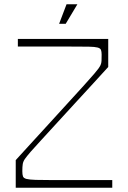

<svg xmlns="http://www.w3.org/2000/svg" viewBox="-20 -883 602 903"><path d="M54 0V-130Q81 -160 121.5 -204Q162 -248 207.5 -298Q253 -348 296.5 -395.5Q340 -443 374 -480.5Q408 -518 424 -537Q446 -562 453 -577Q457 -586 457.5 -597Q458 -608 458 -626Q458 -640 455 -648Q452 -656 439 -659.5Q426 -663 397 -663.5Q368 -664 316 -664Q288 -664 264 -664Q240 -664 213.5 -664Q187 -664 151.5 -664Q116 -664 64 -664V-700H489V-568Q462 -538 421.5 -494Q381 -450 336 -401Q291 -352 248 -305Q205 -258 172 -222Q139 -186 124 -169Q106 -148 97.5 -136Q89 -124 87 -111.5Q85 -99 85 -78Q85 -62 88 -53.5Q91 -45 104.5 -41.5Q118 -38 148 -37Q178 -36 233 -36Q270 -36 306.5 -36Q343 -36 391 -36Q439 -36 508 -36V0ZM258 -771 293 -863H344L289 -771Z"/></svg>

Font: Ojuju ExtraLight
Style: Regular
Weight: 200
Designer: Chisaokwu Joboson, Mirko Velimirovic
Foundry: Udi Foundry
Version: Version 1.000